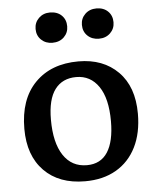

<svg xmlns="http://www.w3.org/2000/svg" viewBox="-54 -798 706 859"><g transform="rotate(-5 299.0 -369.0)"><path d="M294 14Q177 14 110 -54.5Q43 -123 43 -243Q43 -376 115 -449.5Q187 -523 310 -523Q421 -523 488 -455.5Q555 -388 555 -267Q555 -180 523.5 -117Q492 -54 433.5 -20Q375 14 294 14ZM308 -57Q370 -57 401 -105Q432 -153 432 -244Q432 -346 395 -400Q358 -454 294 -454Q232 -454 198.5 -409.5Q165 -365 165 -274Q165 -170 202.5 -113.5Q240 -57 308 -57ZM411 -616Q380 -616 360 -635Q340 -654 340 -684Q340 -713 360 -732.5Q380 -752 411 -752Q443 -752 462.5 -733Q482 -714 482 -684Q482 -655 462 -635.5Q442 -616 411 -616ZM202 -616Q172 -616 152 -635Q132 -654 132 -684Q132 -713 152 -732.5Q172 -752 202 -752Q235 -752 254.5 -733Q274 -714 274 -684Q274 -655 254 -635.5Q234 -616 202 -616Z"/></g></svg>

Font: Literata Medium
Style: Regular
Weight: 500
Designer: Latin by Veronika Burian and Jose Scaglione. Greek by Irene Vlachou. Cyrillic by Vera Evstafieva.
Foundry: TypeTogether
Version: Version 3.103; ttfautohint (v1.8.4.7-5d5b);gftools[0.9.29]